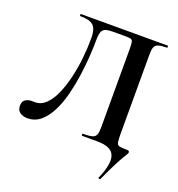

<svg xmlns="http://www.w3.org/2000/svg" viewBox="-144 -744 976 1052"><g transform="rotate(20 343.5 -217.5)"><path d="M558 187Q557 191 551 189.5Q545 188 546 184Q566 139 572.5 104.5Q579 70 571 46.5Q563 23 538 11.5Q513 0 469 0H382Q380 0 380 -6Q380 -12 382 -12Q419 -12 436.5 -17Q454 -22 459.5 -37Q465 -52 465 -81V-532Q465 -563 462.5 -576Q460 -589 450 -591.5Q440 -594 415 -594H349Q322 -594 306 -589.5Q290 -585 283 -569Q276 -553 276 -519Q276 -479 272.5 -424Q269 -369 260.5 -309.5Q252 -250 237.5 -193Q223 -136 199.5 -89.5Q176 -43 143.5 -15.5Q111 12 67 12Q41 12 23.5 -0.5Q6 -13 6 -39Q6 -65 22 -75Q38 -85 57 -85Q62 -85 67.5 -85Q73 -85 78 -85Q112 -85 139.5 -111.5Q167 -138 187 -183Q207 -228 220.5 -284.5Q234 -341 240.5 -401.5Q247 -462 247 -519Q247 -552 239 -573Q231 -594 210 -603.5Q189 -613 149 -613Q146 -613 146 -619Q146 -625 149 -625Q155 -625 184.5 -625Q214 -625 258 -625Q302 -625 353.5 -625Q405 -625 456.5 -625Q508 -625 551.5 -625Q595 -625 623 -625Q651 -625 655 -625Q657 -625 657 -619Q657 -613 655 -613Q622 -613 605 -607.5Q588 -602 582.5 -587.5Q577 -573 577 -544V-81Q577 -47 580 -32.5Q583 -18 596.5 -15Q610 -12 641 -12Q654 -12 654 -2Q654 3 649.5 10Q645 17 634.5 34.5Q624 52 605.5 88Q587 124 558 187Z"/></g></svg>

Font: Cormorant
Style: Bold
Weight: 700
Designer: Christian Thalmann (Catharsis Fonts)
Foundry: Catharsis Fonts
Version: Version 4.000